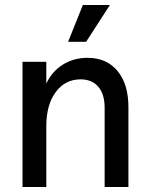

<svg xmlns="http://www.w3.org/2000/svg" viewBox="-20 -747 598 767"><path d="M302 -430Q240 -430 202.5 -379Q165 -328 165 -243V0H70V-500H165V-413Q187 -461 230.5 -488.5Q274 -516 330 -516Q406 -516 449.5 -463.5Q493 -411 493 -319V0H398V-317Q398 -370 373 -400Q348 -430 302 -430ZM419 -727 324 -580H252L311 -727Z"/></svg>

Font: MedMera Sans Display
Style: Regular
Weight: 500
Designer: Kasper Nordkvist
Foundry: UNCUT.wtf
Version: Version 1.300